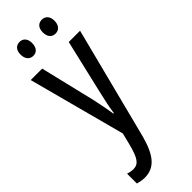

<svg xmlns="http://www.w3.org/2000/svg" viewBox="-313 -737 996 996"><g transform="rotate(-45 185.0 -239.0)"><path d="M60 -668C60 -633 79 -616 103 -616C127 -616 145 -633 145 -668C145 -701 127 -718 103 -718C79 -718 60 -702 60 -668ZM223 -668C223 -633 241 -616 266 -616C290 -616 309 -633 309 -668C309 -701 290 -718 266 -718C242 -718 223 -702 223 -668ZM4 -537 146 -3 129 65C109 141 92 167 53 167C41 167 27 164 14 160V232C32 237 48 240 64 240C137 240 178 191 208 81L366 -537H283L212 -233C201 -188 193 -148 188 -111H184C178 -153 169 -195 161 -233L88 -537Z"/></g></svg>

Font: Noto Sans Devanagari ExtraCondensed
Style: Regular
Weight: 400
Width: 2
Designer: Jelle Bosma - Monotype Design Team
Foundry: Monotype Imaging Inc.
Version: Version 2.004